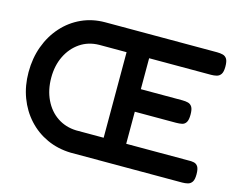

<svg xmlns="http://www.w3.org/2000/svg" viewBox="-97 -837 1241 995"><g transform="rotate(15 523.5 -339.5)"><path d="M353 10Q284 8 226 -18.5Q168 -45 125 -92Q82 -139 58.5 -201.5Q35 -264 35 -337Q35 -412 58.5 -476Q82 -540 125 -588Q168 -636 226 -662.5Q284 -689 352 -689H952Q969 -689 983 -685.5Q997 -682 1005 -669.5Q1013 -657 1013 -628Q1013 -600 1004.5 -587.5Q996 -575 982 -571.5Q968 -568 952 -568H620V-402H843Q860 -402 873.5 -398.5Q887 -395 895 -382.5Q903 -370 903 -341Q903 -313 895 -300Q887 -287 873 -284Q859 -281 841 -281H620V-109H952Q969 -110 983 -107Q997 -104 1005 -91.5Q1013 -79 1013 -50Q1013 -22 1004.5 -9.5Q996 3 982 6.5Q968 10 952 10ZM351 -109H499V-568H352Q294 -567 250 -537Q206 -507 181 -456Q156 -405 156 -340Q156 -274 181 -222Q206 -170 250 -140.5Q294 -111 351 -109Z"/></g></svg>

Font: Fredoka Light Medium
Style: Regular
Weight: 500
Version: Version 2.001